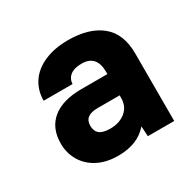

<svg xmlns="http://www.w3.org/2000/svg" viewBox="-90 -802 526 524"><g transform="rotate(-30 173.5 -540.0)"><path d="M24 -476Q24 -525 56 -551Q88 -577 147 -577H229V-584Q229 -637 182 -637Q159 -637 146.5 -627.5Q134 -618 133 -601H42Q42 -633 58.5 -658Q75 -683 107 -697Q139 -711 182 -711Q248 -711 285.5 -680.5Q323 -650 323 -588V-375H240L238 -407Q206 -369 144 -369Q107 -369 80 -383Q53 -397 38.5 -421.5Q24 -446 24 -476ZM229 -502V-510H159Q118 -510 118 -478Q118 -461 128.5 -452.5Q139 -444 162 -444Q191 -444 210 -459.5Q229 -475 229 -502Z"/></g></svg>

Font: .
Style: 
Weight: 500
Designer: A.Korolkova, Vitaly Kuzmin
Foundry: ParaType Ltd
Version: Version 1.000; Glyphs 3.2, build 3192.0